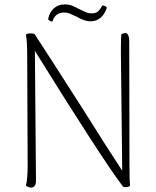

<svg xmlns="http://www.w3.org/2000/svg" viewBox="-20 -846 711 875"><path d="M98 0Q106 -27 106 -94L104 -586Q104 -660 98 -688Q105 -694 119 -694Q132 -694 138 -690Q189 -613 364 -339Q471 -168 537 -68L531 -602V-633Q531 -668 533 -690Q545 -696 556 -695Q569 -687 569 -660L570 -93Q570 -19 573 0Q567 7 552 7Q547 7 541 5Q448 -117 139 -614L144 -20Q144 -7 138 1Q132 9 121 9Q112 9 98 0ZM393 -749Q376 -749 360.5 -755Q345 -761 327 -771Q308 -780 297 -784.5Q286 -789 273 -789Q231 -789 219 -748H217Q209 -748 199 -758Q206 -792 226.5 -809Q247 -826 276 -826Q293 -826 306.5 -821Q320 -816 340 -805Q360 -795 372 -790Q384 -785 398 -785Q416 -785 426 -793.5Q436 -802 446 -821Q459 -821 467 -812Q459 -784 440 -766.5Q421 -749 393 -749Z"/></svg>

Font: Arima Madurai ExtraLight
Style: Regular
Weight: 275
Designer: Joana Correia and Natanael Gama
Foundry: NDISCOVER
Version: Version 1.019